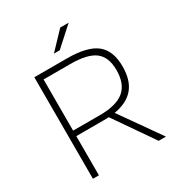

<svg xmlns="http://www.w3.org/2000/svg" viewBox="-185 -908 951 1027"><g transform="rotate(-30 290.0 -394.0)"><path d="M125 -242V0H88V-627H290Q415 -627 470.5 -583Q526 -539 526 -441Q526 -357 486.5 -309Q447 -261 365 -247L539 0H494L326 -243Q320 -242 313.5 -242Q307 -242 293 -242ZM488 -441Q488 -521 442 -556.5Q396 -592 290 -592H125V-276H290Q393 -276 440.5 -316Q488 -356 488 -441ZM341 -788H393L278 -684H242Z"/></g></svg>

Font: Blinker ExtraLight
Style: Regular
Weight: 200
Designer: Juergen Huber
Foundry: supertype
Version: Version 1.017;hotconv 1.0.117;makeotfexe 2.5.65602